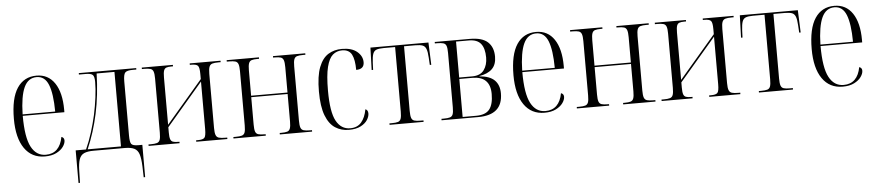

<svg xmlns="http://www.w3.org/2000/svg" viewBox="-43 -821 5986 1309"><g transform="rotate(-5 2949.5 -167.0)"><path d="M238 10Q148 10 98.5 -61.5Q49 -133 49 -263Q49 -404 95.5 -474Q142 -544 228 -544Q308 -544 352 -478.5Q396 -413 396 -296V-279H111Q111 -131 145.5 -66Q180 -1 245 -1Q293 -1 322 -29.5Q351 -58 361 -113Q380 -107 380 -87Q380 -67 364 -44.5Q348 -22 316.5 -6Q285 10 238 10ZM334 -289Q333 -412 308.5 -473Q284 -534 228 -534Q170 -534 142 -474Q114 -414 111 -289Z M450 210V-13H521Q545 -66 563.5 -125Q582 -184 595 -242Q608 -303 615.5 -361.5Q623 -420 623 -466Q623 -504 611 -515Q599 -526 563 -526H517V-536H910V-526H885Q846 -526 833.5 -513Q821 -500 821 -452V-82Q821 -37 831 -24Q841 -11 879 -11H906V210H896L894 136Q892 81 882.5 52Q873 23 850 11.5Q827 0 785 0H572Q530 0 506.5 10.5Q483 21 473 49Q463 77 462 130L460 210ZM532 -13H760V-523H638Q634 -375 607 -249.5Q580 -124 532 -13Z M948 0V-10H964Q991 -10 1006 -14.5Q1021 -19 1026.5 -34.5Q1032 -50 1032 -83V-453Q1032 -486 1026.5 -501.5Q1021 -517 1006.5 -521.5Q992 -526 965 -526H948V-536H1161V-526H1150Q1127 -526 1115 -521.5Q1103 -517 1098 -502.5Q1093 -488 1093 -456V-132L1342 -423V-457Q1342 -503 1331 -514.5Q1320 -526 1288 -526H1276V-536H1487V-526H1473Q1445 -526 1430 -521.5Q1415 -517 1409 -501.5Q1403 -486 1403 -453V-83Q1403 -50 1409 -34.5Q1415 -19 1430 -14.5Q1445 -10 1473 -10H1487V0H1274V-10H1288Q1320 -10 1331 -21.5Q1342 -33 1342 -81V-406L1093 -115V-80Q1093 -48 1098 -33.5Q1103 -19 1115.5 -14.5Q1128 -10 1150 -10H1160V0Z M1529 0V-10H1545Q1573 -10 1587.5 -14.5Q1602 -19 1607.5 -34Q1613 -49 1613 -82V-453Q1613 -486 1607.5 -501.5Q1602 -517 1587.5 -521.5Q1573 -526 1546 -526H1529V-536H1750V-526H1739Q1713 -526 1699 -521.5Q1685 -517 1679.5 -501.5Q1674 -486 1674 -454V-280H1923V-453Q1923 -486 1917.5 -501.5Q1912 -517 1898 -521.5Q1884 -526 1857 -526H1846V-536H2067V-526H2051Q2024 -526 2009.5 -521.5Q1995 -517 1989.5 -501.5Q1984 -486 1984 -454V-82Q1984 -50 1989.5 -34.5Q1995 -19 2010 -14.5Q2025 -10 2053 -10H2067V0H1846V-10H1856Q1884 -10 1898 -14.5Q1912 -19 1917.5 -34.5Q1923 -50 1923 -82V-270H1674V-82Q1674 -49 1679.5 -34Q1685 -19 1699.5 -14.5Q1714 -10 1742 -10H1750V0Z M2318 10Q2266 10 2225 -16.5Q2184 -43 2160.5 -104Q2137 -165 2137 -268Q2137 -374 2160.5 -434Q2184 -494 2224.5 -519Q2265 -544 2318 -544Q2385 -544 2421.5 -513.5Q2458 -483 2458 -441Q2458 -393 2403 -393Q2403 -463 2384.5 -498.5Q2366 -534 2318 -534Q2281 -534 2254.5 -511Q2228 -488 2213.5 -430.5Q2199 -373 2199 -269Q2199 -122 2232.5 -61Q2266 0 2328 0Q2377 0 2404.5 -32Q2432 -64 2442 -120Q2460 -114 2460 -90Q2460 -69 2445.5 -46Q2431 -23 2399.5 -6.5Q2368 10 2318 10Z M2597 0V-10H2613Q2641 -10 2655.5 -14.5Q2670 -19 2675.5 -34.5Q2681 -50 2681 -83V-525H2602Q2570 -525 2553 -518.5Q2536 -512 2529 -492.5Q2522 -473 2520 -433L2518 -383H2508L2513 -536H2910L2916 -383H2906L2903 -433Q2901 -472 2893.5 -492Q2886 -512 2869 -518.5Q2852 -525 2820 -525H2742V-83Q2742 -50 2747.5 -34.5Q2753 -19 2767.5 -14.5Q2782 -10 2810 -10H2830V0Z M2953 0V-10H2969Q2997 -10 3011.5 -14.5Q3026 -19 3031.5 -34Q3037 -49 3037 -82V-453Q3037 -486 3031.5 -501.5Q3026 -517 3011 -521.5Q2996 -526 2969 -526H2953V-536H3192Q3278 -536 3316 -500.5Q3354 -465 3354 -401Q3354 -346 3323.5 -316.5Q3293 -287 3236 -278V-276Q3307 -270 3339.5 -237.5Q3372 -205 3372 -148Q3372 0 3204 0ZM3187 -280Q3243 -280 3268 -314.5Q3293 -349 3293 -400Q3293 -462 3268 -494Q3243 -526 3186 -526H3098V-280ZM3190 -10Q3255 -10 3282 -44Q3309 -78 3309 -149Q3309 -270 3187 -270H3098V-10Z M3657 10Q3567 10 3517.5 -61.5Q3468 -133 3468 -263Q3468 -404 3514.5 -474Q3561 -544 3647 -544Q3727 -544 3771 -478.5Q3815 -413 3815 -296V-279H3530Q3530 -131 3564.5 -66Q3599 -1 3664 -1Q3712 -1 3741 -29.5Q3770 -58 3780 -113Q3799 -107 3799 -87Q3799 -67 3783 -44.5Q3767 -22 3735.5 -6Q3704 10 3657 10ZM3753 -289Q3752 -412 3727.5 -473Q3703 -534 3647 -534Q3589 -534 3561 -474Q3533 -414 3530 -289Z M3879 0V-10H3895Q3923 -10 3937.5 -14.5Q3952 -19 3957.5 -34Q3963 -49 3963 -82V-453Q3963 -486 3957.5 -501.5Q3952 -517 3937.5 -521.5Q3923 -526 3896 -526H3879V-536H4100V-526H4089Q4063 -526 4049 -521.5Q4035 -517 4029.5 -501.5Q4024 -486 4024 -454V-280H4273V-453Q4273 -486 4267.5 -501.5Q4262 -517 4248 -521.5Q4234 -526 4207 -526H4196V-536H4417V-526H4401Q4374 -526 4359.5 -521.5Q4345 -517 4339.5 -501.5Q4334 -486 4334 -454V-82Q4334 -50 4339.5 -34.5Q4345 -19 4360 -14.5Q4375 -10 4403 -10H4417V0H4196V-10H4206Q4234 -10 4248 -14.5Q4262 -19 4267.5 -34.5Q4273 -50 4273 -82V-270H4024V-82Q4024 -49 4029.5 -34Q4035 -19 4049.5 -14.5Q4064 -10 4092 -10H4100V0Z M4459 0V-10H4475Q4502 -10 4517 -14.5Q4532 -19 4537.5 -34.5Q4543 -50 4543 -83V-453Q4543 -486 4537.5 -501.5Q4532 -517 4517.5 -521.5Q4503 -526 4476 -526H4459V-536H4672V-526H4661Q4638 -526 4626 -521.5Q4614 -517 4609 -502.5Q4604 -488 4604 -456V-132L4853 -423V-457Q4853 -503 4842 -514.5Q4831 -526 4799 -526H4787V-536H4998V-526H4984Q4956 -526 4941 -521.5Q4926 -517 4920 -501.5Q4914 -486 4914 -453V-83Q4914 -50 4920 -34.5Q4926 -19 4941 -14.5Q4956 -10 4984 -10H4998V0H4785V-10H4799Q4831 -10 4842 -21.5Q4853 -33 4853 -81V-406L4604 -115V-80Q4604 -48 4609 -33.5Q4614 -19 4626.5 -14.5Q4639 -10 4661 -10H4671V0Z M5125 0V-10H5141Q5169 -10 5183.5 -14.5Q5198 -19 5203.5 -34.5Q5209 -50 5209 -83V-525H5130Q5098 -525 5081 -518.5Q5064 -512 5057 -492.5Q5050 -473 5048 -433L5046 -383H5036L5041 -536H5438L5444 -383H5434L5431 -433Q5429 -472 5421.5 -492Q5414 -512 5397 -518.5Q5380 -525 5348 -525H5270V-83Q5270 -50 5275.5 -34.5Q5281 -19 5295.5 -14.5Q5310 -10 5338 -10H5358V0Z M5698 10Q5608 10 5558.5 -61.5Q5509 -133 5509 -263Q5509 -404 5555.5 -474Q5602 -544 5688 -544Q5768 -544 5812 -478.5Q5856 -413 5856 -296V-279H5571Q5571 -131 5605.5 -66Q5640 -1 5705 -1Q5753 -1 5782 -29.5Q5811 -58 5821 -113Q5840 -107 5840 -87Q5840 -67 5824 -44.5Q5808 -22 5776.5 -6Q5745 10 5698 10ZM5794 -289Q5793 -412 5768.5 -473Q5744 -534 5688 -534Q5630 -534 5602 -474Q5574 -414 5571 -289Z"/></g></svg>

Font: Noto Serif Display Condensed Light
Style: Regular
Weight: 300
Width: 3
Designer: Monotype Design Team
Foundry: Monotype Imaging Inc.
Version: Version 2.009